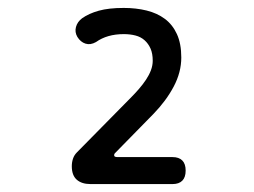

<svg xmlns="http://www.w3.org/2000/svg" viewBox="-20 -904 640 484"><path d="M208 -440Q186 -440 173.5 -451Q161 -462 161 -485Q161 -495 164 -504Q167 -513 174 -520L309 -657Q320 -668 330 -679.5Q340 -691 348 -703Q356 -715 360.5 -727Q365 -739 365 -751Q365 -769 359.5 -781.5Q354 -794 344.5 -802.5Q335 -811 321.5 -814.5Q308 -818 292 -818Q271 -818 253.5 -813Q236 -808 222 -798Q208 -790 195.5 -794Q183 -798 175 -811Q168 -823 171.5 -836Q175 -849 187 -858Q204 -870 229 -877Q254 -884 292 -884Q323 -884 349.5 -877.5Q376 -871 395.5 -856.5Q415 -842 426 -818Q437 -794 437 -759Q437 -722 418 -686Q399 -650 367 -617L269 -517Q267 -514 268 -511Q269 -508 277 -508H415Q431 -508 439.5 -499.5Q448 -491 448 -474Q448 -457 439.5 -448.5Q431 -440 415 -440Z"/></svg>

Font: Maple Mono
Style: Regular
Weight: 400
Monospace: yes
Designer: subframe7536
Version: Version 7.300